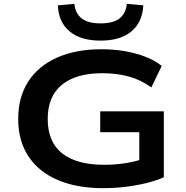

<svg xmlns="http://www.w3.org/2000/svg" viewBox="-20 -972 972 1002"><path d="M519 10Q381 10 281.5 -32.5Q182 -75 128.5 -156Q75 -237 75 -351Q75 -465 127.5 -546.5Q180 -628 278 -671.5Q376 -715 509 -715Q574 -715 631.5 -705Q689 -695 738.5 -676Q788 -657 824 -628L770 -516Q714 -556 651.5 -573Q589 -590 513 -590Q377 -590 303 -529.5Q229 -469 229 -351Q229 -232 304 -172Q379 -112 524 -112Q580 -112 631.5 -120Q683 -128 733 -144L707 -109V-282H503V-391H835V-47Q795 -29 743.5 -16.5Q692 -4 635 3Q578 10 519 10ZM505 -760Q402 -760 344 -807.5Q286 -855 282 -944L368 -952Q373 -902 406 -876Q439 -850 505 -850Q571 -850 604 -876Q637 -902 642 -952L728 -944Q723 -855 665 -807.5Q607 -760 505 -760Z"/></svg>

Font: Nunito Sans 10pt Expanded
Style: Bold
Weight: 700
Width: 7
Designer: Vernon Adams
Foundry: Vernon Adams
Version: Version 3.101;gftools[0.9.27]